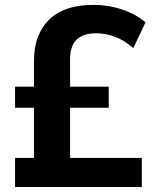

<svg xmlns="http://www.w3.org/2000/svg" viewBox="-20 -749 626 769"><path d="M40.3 -116.5H116.2V-317.6H40.3V-401.9H116.2V-506.1Q116.2 -610.8 176.5 -670.2Q236.8 -729.5 354.7 -729.5Q414.3 -729.5 469.6 -710.9Q524.9 -692.4 562.7 -659.2L513.9 -556.2Q479.7 -586.7 441.9 -601.2Q404.1 -615.7 364.5 -615.7Q260.7 -615.7 260.7 -512.2V-401.9H415.5V-317.6H260.7V-116.5H548.1V0H40.3Z"/></svg>

Font: Min Sans VF VF
Style: Regular
Weight: 400
Designer: Jinseong-Kim, NotoSansCJK, Nunito
Foundry: Jinseong-Kim
Version: Version 1.420;Glyphs 3.1.2 (3151)